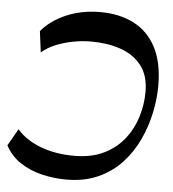

<svg xmlns="http://www.w3.org/2000/svg" viewBox="-55 -790 766 849"><g transform="rotate(5 328.0 -365.5)"><path d="M270.2 10.5Q215.6 10.5 162 -2.2Q108.5 -15 65.7 -43.1Q22.8 -71.2 -1.9 -117.9L41.1 -192.8Q79 -148.3 145.3 -122.8Q211.6 -97.2 295.3 -97.2Q373.1 -97.2 428.3 -124.6Q483.5 -152 518.4 -197Q553.4 -242.1 569.6 -296.8Q585.9 -351.6 585.9 -405.9Q585.9 -479.4 550.8 -523.6Q515.7 -567.8 457.3 -587.5Q398.9 -607.2 328.4 -607.2Q286.9 -607.2 245.7 -599.2Q204.6 -591.1 169.4 -576.4Q134.2 -561.7 109.2 -539.9L97.2 -633.4Q137 -681.5 205.1 -711Q273.2 -740.5 356.2 -740.5Q441.5 -740.5 505.1 -708.1Q568.7 -675.7 604.3 -608.7Q639.8 -541.7 639.8 -437.7Q639.8 -380.1 626.7 -317.6Q613.6 -255.2 586.3 -196.8Q559 -138.4 515.7 -91.6Q472.4 -44.7 411.3 -17.1Q350.3 10.5 270.2 10.5Z"/></g></svg>

Font: Savate ExtraLight
Style: Italic
Weight: 200
Italic angle: -11°
Designer: Max Esnée
Foundry: Plomb Type
Version: Version 2.000